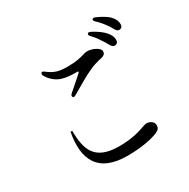

<svg xmlns="http://www.w3.org/2000/svg" viewBox="-175 -951 1101 1116"><g transform="rotate(-30 375.0 -392.5)"><path d="M585 -631C598 -608 607 -588 623 -588C638 -588 647 -597 647 -613C647 -631 641 -648 622 -670C605 -689 579 -708 545 -726C533 -732 525 -732 522 -726C519 -720 521 -713 530 -705C555 -679 571 -653 585 -631ZM150 -283H161C163 -160 186 -68 355 -68C444 -68 498 -87 529 -98C541 -102 550 -105 555 -105C575 -105 603 -92 603 -67C603 -46 595 -37 572 -27C534 -12 466 4 368 4C171 4 118 -112 150 -283ZM178 -640C222 -572 280 -565 360 -565C366 -565 367 -561 361 -555C337 -533 301 -502 270 -475C260 -467 258 -460 261 -453C264 -446 272 -447 284 -454C338 -486 399 -522 434 -537C462 -550 481 -555 500 -560L514 -563C538 -568 548 -577 548 -594C548 -618 499 -640 468 -640C456 -640 446 -637 433 -633C412 -627 384 -619 326 -619C273 -619 241 -625 197 -659C187 -668 179 -669 175 -664C171 -658 171 -650 178 -640ZM597 -765C623 -740 638 -720 653 -698C655 -694 660 -686 663 -681C672 -665 679 -654 692 -654C706 -654 715 -663 715 -680C715 -699 708 -717 687 -739C671 -754 644 -771 610 -786C598 -791 590 -790 588 -785C585 -779 588 -773 597 -765Z"/></g></svg>

Font: 寒蝉锦书宋 CompactLight
Style: Bold
Weight: 400
Width: 4
Designer: 寒蝉锦书宋{Warren} 思源宋体{Ryoko NISHIZUKA 西塚涼子 (kana & ideographs); Frank Grießhammer (Latin, Greek & Cyrillic); Wenlong ZHANG 
Foundry: Adobe & ChillType
Version: Version 2.000;Glyphs 3.1.1 (3135)